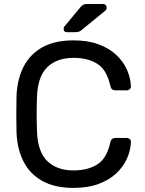

<svg xmlns="http://www.w3.org/2000/svg" viewBox="-20 -907 706 937"><path d="M338.7 10Q246.7 10 186.2 -24.1Q125.6 -58.2 94.7 -119Q63.8 -179.8 60.6 -261Q59.6 -302 59.6 -349Q59.6 -396 60.6 -439Q63.8 -519.8 94.8 -581Q125.9 -642.2 186.6 -676.1Q247.3 -710 338.7 -710Q408.4 -710 460.2 -691Q511.9 -672.1 546.5 -639.8Q581.1 -607.6 599.1 -568.1Q617 -528.5 618.8 -486.5Q619.6 -477.5 613.1 -471.8Q606.6 -466.1 597.6 -466.1H543.1Q533.6 -466.1 527.3 -471Q521.1 -475.9 518.3 -488.6Q500.8 -566.9 454.6 -595.8Q408.4 -624.7 338.5 -624.7Q258.4 -624.7 211.2 -579.6Q164.1 -534.4 160.5 -434Q157.5 -352 160.5 -266Q164.1 -165.6 211.2 -120.4Q258.4 -75.3 338.5 -75.3Q408.4 -75.3 454.7 -104.4Q501 -133.4 518.3 -211.4Q520.9 -224.3 527.3 -229.1Q533.6 -233.9 543.1 -233.9H597.6Q606.6 -233.9 613.1 -228.2Q619.6 -222.5 618.8 -213.5Q617 -171.5 599.1 -131.9Q581.1 -92.4 546.5 -60.2Q511.9 -27.9 460.2 -9Q408.4 10 338.7 10ZM306.5 -750Q290.5 -750 290.5 -766Q290.5 -774 295.5 -779L370.3 -869.3Q378.9 -879.9 386 -883.7Q393.1 -887.5 407.3 -887.5H481.4Q500.4 -887.5 500.4 -868.3Q500.4 -861.3 495.4 -856.3L379.3 -761.3Q371.3 -754.3 364.3 -752.2Q357.4 -750 346.2 -750Z"/></svg>

Font: Rubik Light
Style: Regular
Weight: 300
Designer: Hubert and Fischer
Foundry: Hubert and Fischer
Version: Version 2.300;gftools[0.9.30]